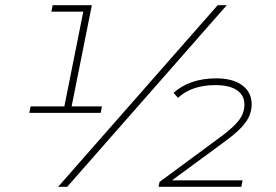

<svg xmlns="http://www.w3.org/2000/svg" viewBox="-20 -720 1062 740"><path d="M93 -285 98 -310H228L301 -675H178L183 -700H334L256 -310H373L368 -285ZM204 0 819 -700H854L239 0ZM591 0 595 -19 823 -187Q864 -217 885.5 -239Q907 -261 914.5 -279.5Q922 -298 922 -317Q922 -353 893 -372.5Q864 -392 810 -392Q766 -392 729.5 -380Q693 -368 666 -343L649 -362Q678 -389 720 -403.5Q762 -418 813 -418Q878 -418 914 -391Q950 -364 950 -318Q950 -296 941.5 -274.5Q933 -253 910 -228.5Q887 -204 843 -172L643 -25H915L910 0Z"/></svg>

Font: Montserrat Thin ExtraLight
Style: Italic
Weight: 250
Italic angle: -11.3°
Version: Version 9.000